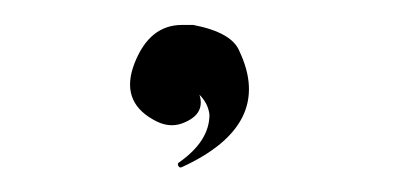

<svg xmlns="http://www.w3.org/2000/svg" viewBox="-20 -97 320 154"><path d="M126 -77H135Q166 -71 172 -56Q200 3 126 37Q124 38 123 36Q122 34 124 33Q148 16 148 -5Q147 -14 140 -21Q145 -5 126 2Q115 6 103 -1Q76 -16 88 -46.5Q100 -77 126 -77Z"/></svg>

Font: SOV_Station
Style: Book
Weight: 400
Version: Version 1.00